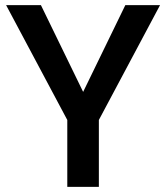

<svg xmlns="http://www.w3.org/2000/svg" viewBox="-20 -731 651 751"><path d="M3.9 -710.9 243.2 -261.7V0H366.7V-261.7L606 -710.9H470.2L305.2 -371.6L140.1 -710.9Z"/></svg>

Font: Vazirmatn Medium
Style: Regular
Weight: 500
Designer: Saber Rastikerdar
Foundry: Saber Rastikerdar
Version: Version 33.003